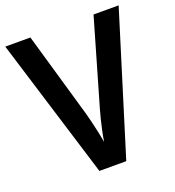

<svg xmlns="http://www.w3.org/2000/svg" viewBox="-130 -817 839 920"><g transform="rotate(-20 289.0 -357.0)"><path d="M578 -714 357 0H220L0 -714H128L254 -278Q259 -259 266 -231Q273 -203 279 -174Q285 -145 289 -123Q292 -145 298 -173.5Q304 -202 311 -230.5Q318 -259 324 -279L450 -714Z"/></g></svg>

Font: Noto Sans Devanagari SemiCondensed SemiBold
Style: Regular
Weight: 600
Width: 4
Designer: Jelle Bosma - Monotype Design Team
Foundry: Monotype Imaging Inc.
Version: Version 2.004; ttfautohint (v1.8.4.7-5d5b)